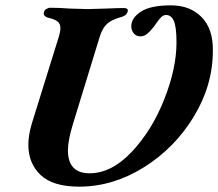

<svg xmlns="http://www.w3.org/2000/svg" viewBox="-20 -684 816 718"><path d="M86 -143Q86 -178 99 -222L201 -550Q206 -568 206 -578Q206 -595 195.5 -603.5Q185 -612 159 -618Q139 -625 145 -640Q146 -646 153.5 -650.5Q161 -655 169 -655Q203 -655 240 -652Q290 -650 308 -650Q326 -650 376 -652Q424 -654 443 -654Q462 -654 457 -639Q454 -631 447.5 -626.5Q441 -622 429 -619Q397 -610 380.5 -595Q364 -580 354 -550L253 -221Q234 -159 234 -122Q234 -36 315 -36Q397 -36 472.5 -116Q548 -196 594 -312Q640 -428 640 -525Q640 -584 630 -606Q620 -628 601 -628Q591 -628 582.5 -619.5Q574 -611 566.5 -600Q559 -589 556 -585Q542 -567 530.5 -557.5Q519 -548 504 -548Q490 -548 480.5 -559Q471 -570 471 -586Q471 -617 507 -640.5Q543 -664 619 -664Q691 -664 734 -620Q777 -576 776 -495Q776 -365 704.5 -247.5Q633 -130 517.5 -58Q402 14 276 14Q178 14 132 -29.5Q86 -73 86 -143Z"/></svg>

Font: EB Garamond
Style: Bold Italic
Weight: 700
Italic angle: -17.2°
Designer: Georg Duffner and Octavio Pardo
Foundry: Georg Duffner
Version: Version 1.000